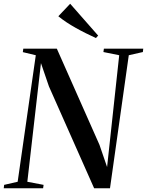

<svg xmlns="http://www.w3.org/2000/svg" viewBox="-41 -1002 782 1022"><path d="M-21 0 -19 -18 53 -34.5 149.5 -708 80.5 -724.5 83 -743H261.5L488.5 -231L529 -113L593.5 -708L509.5 -725L512 -743H721.5L719.5 -725L644.5 -708L544.5 0H460L219.5 -542L177 -666L104.5 -34.5L191 -18L188.5 0ZM469.5 -799.5Q442.5 -812 415.2 -825.5Q388 -839 361.8 -853.8Q335.5 -868.5 312.2 -884Q289 -899.5 269.5 -915.5L332.5 -982L481.5 -812.5Z"/></svg>

Font: Merriweather 144pt Medium
Style: Italic
Weight: 500
Italic angle: -7.8°
Version: Version 2.101